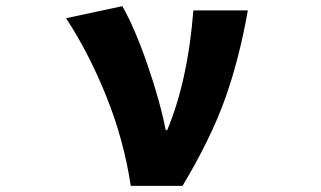

<svg xmlns="http://www.w3.org/2000/svg" viewBox="-20 -603 1040 623"><path d="M572.3 0H404.3Q381.8 -149.4 324.7 -291Q267.6 -432.6 194.3 -543.9L377 -583Q418 -510.7 459 -391.6Q500 -272.5 517.6 -180.7H522.5Q589.8 -341.8 607.4 -569.3H784.2Q755.9 -409.2 709.5 -280.3Q663.1 -151.4 572.3 0Z"/></svg>

Font: GenEi Gothic M Heavy
Style: Regular
Weight: 800
Designer: o_tamon (Modified); [Source Han Sans]
Ryoko NISHIZUKA  (kana & ideographs); Paul D. Hunt (Latin, Greek & Cyrillic); Wenl
Version: Version 1.1a;Original Version 1.004